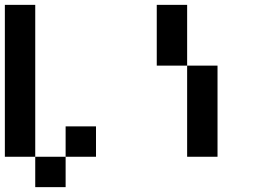

<svg xmlns="http://www.w3.org/2000/svg" viewBox="-20 -770 1040 790"><path d="M0 -125V-750H125V-125ZM125 -125H250V0H125ZM250 -125V-250H375V-125ZM625 -500V-750H750V-500ZM750 -125V-500H875V-125Z"/></svg>

Font: GalmuriMono7 Regular
Style: Regular
Weight: 400
Designer: Lee Minseo (quiple)
Version: Version 2.399;hotconv 1.1.1;makeotfexe 2.6.0 DEVELOPMENT